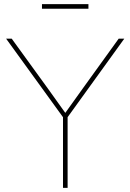

<svg xmlns="http://www.w3.org/2000/svg" viewBox="-20 -916 636 936"><path d="M287.1 0H309.6V-344.7L585.9 -727.5H558.6L383.3 -484.4C354.5 -444.8 326.7 -404.8 298.3 -365.7C270 -404.8 242.2 -444.8 213.4 -484.4L37.1 -727.5H9.8L287.1 -344.7ZM411.1 -896H184.6V-873.5H411.1Z"/></svg>

Font: Raveo Display Display Thin
Style: Regular
Weight: 100
Designer: Jakub Foglar, Rasmus Andersson (Inter)
Foundry: Jakubfoglar.com
Version: Version 1.100;Glyphs 3.2.3 (3260)